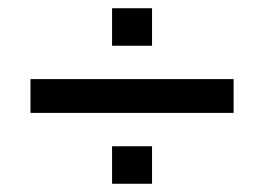

<svg xmlns="http://www.w3.org/2000/svg" viewBox="-20 -594 640 466"><path d="M54 -320V-402H547V-320ZM252 -148V-239H349V-148ZM252 -483V-574H349V-483Z"/></svg>

Font: Mona Sans ExtraLight Medium
Style: Regular
Weight: 500
Version: Version 2.000